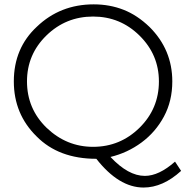

<svg xmlns="http://www.w3.org/2000/svg" viewBox="-20 -725 868 882"><path d="M639.5 136.5Q526 136.5 422.5 4.5Q249.5 4.5 148 -98.5Q43.5 -201 43.5 -351Q43.5 -504 149.5 -602.5Q256.5 -705 410.5 -705Q484 -705 547.2 -680.2Q610.5 -655.5 667 -601Q771.5 -497 771.5 -351Q771.5 -261 733 -189.5Q694.5 -118 630.2 -70.5Q566 -23 487.5 -4Q569 83 645.5 83Q710 83 784 17.5L812 60Q728 136.5 639.5 136.5ZM407.5 -50.5Q532 -50.5 621 -138.2Q710 -226 710 -351Q710 -473.5 621.2 -561.2Q532.5 -649 407.5 -649Q282.5 -649 193.2 -562Q104 -475 104 -351Q104 -225.5 194 -138Q285.5 -50.5 407.5 -50.5Z"/></svg>

Font: Argentum Novus Light
Style: Regular
Weight: 300
Designer: Julieta Ulanovsky (font) & Cristiano Sobral (main changes)
Foundry: Julieta Ulanovsky (font) & Cristiano Sobral (main changes)
Version: Version 3.00;November 27, 2020;FontCreator 13.0.0.2655 64-bi